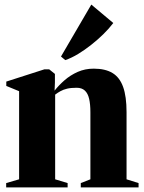

<svg xmlns="http://www.w3.org/2000/svg" viewBox="-20 -819 630 839"><path d="M63.5 -35.5V-420.5L7.5 -443.5V-462.5L174 -516H195L220 -496V-458.5L218.5 -423Q237 -446.5 262.2 -468.5Q287.5 -490.5 319.5 -504.8Q351.5 -519 389.5 -519Q440 -519 471.5 -500Q503 -481 518 -439.2Q533 -397.5 533 -329V-35.5L585.5 -19V0H333V-19L375 -35.5V-328.5Q375 -363.5 369.5 -387.2Q364 -411 350.8 -423.2Q337.5 -435.5 315 -435.5Q290 -435.5 273.2 -431.5Q256.5 -427.5 244 -420.5Q231.5 -413.5 221 -405.5V-35.5L275.5 -19V0H7V-19ZM265 -556.5 246.5 -572 379 -799 475 -718.5Q456.5 -694 431.5 -669.5Q406.5 -645 378.2 -622.8Q350 -600.5 321.5 -583.2Q293 -566 266 -556.5Z"/></svg>

Font: Merriweather 144pt ExtraBold
Style: Regular
Weight: 800
Version: Version 2.100